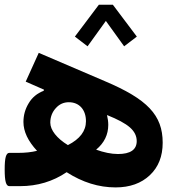

<svg xmlns="http://www.w3.org/2000/svg" viewBox="-40 -795 750 820"><path d="M279.8 -638.7 334 -597.2 412.1 -705.6 490.2 -597.2 544.4 -638.7 441.9 -774.9H382.3ZM0 -142.1C-14.2 -142.1 -20 -121.6 -20 -71.3C-20 -20.5 -14.2 0 0 0H45.9C119.6 0 186 -20 244.6 -59.6C312.5 -16.1 381.8 5.4 453.6 5.4C514.6 5.4 563.5 -12.2 600.1 -46.9C636.7 -81.5 654.8 -127.4 654.8 -185.5C654.8 -303.7 588.9 -371.6 408.2 -448.2L125.5 -569.3L69.8 -446.3L147.9 -412.1L146.5 -407.2C118.7 -396.5 97.2 -378.9 82.5 -354C67.4 -329.1 60.1 -302.7 60.1 -273.9C60.1 -233.4 79.6 -192.4 118.2 -150.9C94.7 -145 67.9 -142.1 37.6 -142.1ZM250 -175.3C202.6 -204.1 174.8 -239.7 174.8 -271C174.8 -294.9 182.6 -315.9 198.2 -333C213.4 -350.1 231.9 -358.4 253.9 -358.4C298.3 -358.4 327.1 -326.7 327.1 -277.3C327.1 -235.4 301.3 -201.2 250 -175.3ZM370.6 -155.8C405.3 -184.6 422.4 -220.2 422.4 -261.7C422.4 -274.9 420.4 -289.1 417 -303.7C462.4 -285.6 495.1 -268.1 514.6 -251C534.2 -233.9 543.9 -214.4 543.9 -192.4C543.9 -155.8 517.1 -137.2 463.9 -137.2C435.1 -137.2 403.3 -144 370.6 -155.8Z"/></svg>

Font: Estedad Bold
Style: Regular
Weight: 700
Designer: Amin Abedi
Version: Version 7.3